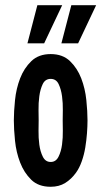

<svg xmlns="http://www.w3.org/2000/svg" viewBox="-20 -704 388 735"><path d="M174 11Q127 11 99.5 -16Q72 -43 57 -82Q42 -121 37.5 -165Q33 -209 33 -243Q33 -277 37.5 -321Q42 -365 57 -404Q72 -443 100 -470Q128 -497 174 -497Q220 -497 248 -470Q276 -443 291 -404Q306 -365 310.5 -321Q315 -277 315 -243Q315 -221 313 -194Q311 -167 306.5 -139.5Q302 -112 293 -86.5Q284 -61 271 -43Q253 -18 229.5 -3.5Q206 11 174 11ZM174 -84Q194 -84 204 -104Q214 -124 217.5 -150.5Q221 -177 220.5 -203.5Q220 -230 220 -243Q220 -256 220.5 -282.5Q221 -309 217.5 -335.5Q214 -362 204.5 -382Q195 -402 174 -402Q153 -402 143.5 -382Q134 -362 130.5 -335.5Q127 -309 127.5 -282.5Q128 -256 128 -243Q128 -230 127.5 -203.5Q127 -177 130.5 -150.5Q134 -124 144 -104Q154 -84 174 -84ZM253 -684H348L279 -538H215ZM123 -684H218L149 -538H85Z"/></svg>

Font: Osterbar
Style: Regular
Weight: 500
Width: 3
Designer: Peter Wiegel, Basierend auf Erbar schmal-halbfette Grotesk v. Jacob Erbar
Foundry: Peter Wiegel
Version: Version 1.0